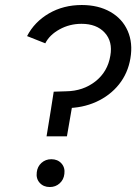

<svg xmlns="http://www.w3.org/2000/svg" viewBox="-20 -732 544 766"><path d="M194.3 -366.2 244 -367.8Q311.5 -368.7 360.7 -407.3Q409.8 -446 420.2 -509.8Q430.2 -566.2 397.8 -601.6Q365.5 -637 305.2 -637Q257.8 -637 217.7 -614.9Q177.5 -592.8 160.7 -559.2L88 -588Q117.5 -644.8 175.2 -678.4Q233 -712 306.3 -712Q372.3 -712 420.2 -684.7Q468.2 -657.3 489.4 -608.9Q510.7 -560.5 500.3 -499.5Q490.5 -440.2 454.7 -395.3Q418.8 -350.5 363.8 -325.6Q308.8 -300.7 242.3 -300.7H184ZM126.7 -44.7Q129.2 -67.5 145.5 -82.2Q161.8 -96.8 184.7 -96.8Q210 -96.8 225.1 -80.1Q240.2 -63.3 236.8 -38Q234.3 -15.2 218 -0.5Q201.7 14.2 178.8 14.2Q153.5 14.2 138.4 -2.6Q123.3 -19.3 126.7 -44.7ZM193.5 -358.7H276.5L247 -188H165.7Z"/></svg>

Font: Oak Sans Light Italic
Style: Regular
Weight: 400
Italic angle: -9.5°
Foundry: Erik Kennedy, Walven
Version: Version 1.000;Glyphs 3.1.2 (3151)